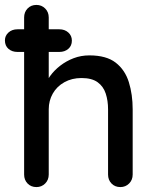

<svg xmlns="http://www.w3.org/2000/svg" viewBox="-28 -760 628 780"><path d="M335 -535Q404 -535 442 -505.5Q480 -476 495.5 -426Q511 -376 511 -316V-51Q511 -29 496.5 -14.5Q482 0 461 0Q439 0 425 -14.5Q411 -29 411 -51V-316Q411 -351 401.5 -380Q392 -409 368.5 -426Q345 -443 303 -443Q264 -443 233.5 -426Q203 -409 186.5 -380Q170 -351 170 -316V-51Q170 -29 155.5 -14.5Q141 0 120 0Q98 0 84 -14.5Q70 -29 70 -51V-689Q70 -711 84 -725.5Q98 -740 120 -740Q141 -740 155.5 -725.5Q170 -711 170 -689V-416L152 -406Q159 -428 175.5 -451Q192 -474 216.5 -493Q241 -512 271 -523.5Q301 -535 335 -535ZM43 -549Q21 -549 6.5 -561.5Q-8 -574 -8 -596Q-8 -615 6.5 -628Q21 -641 43 -641H213Q235 -641 249.5 -628Q264 -615 264 -595Q264 -574 249.5 -561.5Q235 -549 213 -549Z"/></svg>

Font: Quicksand SemiBold
Style: Regular
Weight: 600
Designer: Andrew Paglinawan
Foundry: Andrew Paglinawan
Version: Version 3.006